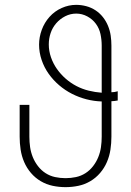

<svg xmlns="http://www.w3.org/2000/svg" viewBox="-20 -763 540 791"><path d="M250 8Q223 8 197 2.5Q171 -3 148 -16.5Q125 -30 107.5 -50.5Q90 -71 79.5 -95.5Q69 -120 65 -146.5Q61 -173 61 -200V-331H101V-200Q101 -178 104 -157Q107 -136 115 -116Q123 -96 136.5 -78.5Q150 -61 168 -49.5Q186 -38 207 -33.5Q228 -29 250 -29Q272 -29 293 -33.5Q314 -38 332 -49.5Q350 -61 363.5 -78.5Q377 -96 385 -116Q393 -136 396 -157Q399 -178 399 -200V-345Q367 -346 336 -354Q305 -362 276.5 -376.5Q248 -391 223.5 -412Q199 -433 180.5 -459Q162 -485 151.5 -516Q141 -547 141 -579Q141 -610 152 -640Q163 -670 184 -693.5Q205 -717 234 -730Q263 -743 294 -743Q315 -743 335.5 -737.5Q356 -732 373.5 -720.5Q391 -709 404 -692.5Q417 -676 425 -656.5Q433 -637 436 -616.5Q439 -596 439 -575V-383Q445 -383 452 -384Q459 -385 465 -387V-349Q459 -348 452 -347Q445 -346 439 -346V-200Q439 -173 435 -146.5Q431 -120 420.5 -95.5Q410 -71 392.5 -50.5Q375 -30 352 -16.5Q329 -3 303 2.5Q277 8 250 8ZM399 -381V-575Q399 -599 394 -622.5Q389 -646 375 -665Q361 -684 339.5 -695.5Q318 -707 294 -707Q270 -707 248.5 -696Q227 -685 211.5 -667Q196 -649 188.5 -626.5Q181 -604 181 -580Q181 -553 190 -527Q199 -501 214.5 -479Q230 -457 250.5 -439Q271 -421 295 -408.5Q319 -396 345.5 -389.5Q372 -383 399 -381Z"/></svg>

Font: Zed Sans Extralight
Style: Regular
Weight: 200
Designer: Belleve Invis
Foundry: Belleve Invis
Version: Version 1.0.0; ttfautohint (v1.8.4)